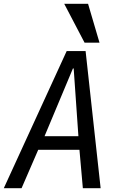

<svg xmlns="http://www.w3.org/2000/svg" viewBox="-24 -995 644 1015"><path d="M328.5 -725H428.5L508 0H414L396 -203H178L90 0H-4ZM390.5 -275 365.5 -633H361.5L211.5 -275ZM315.5 -975H441.5L502 -769.5H423Z"/></svg>

Font: JuliaMono
Style: Italic
Weight: 400
Italic angle: -9°
Monospace: yes
Designer: cormullion
Foundry: corm
Version: Version 0.057; ttfautohint (v1.8.4)